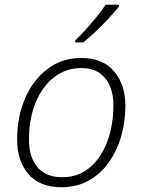

<svg xmlns="http://www.w3.org/2000/svg" viewBox="-20 -786 604 815"><path d="M240.7 8.8Q148.4 8.8 100.6 -47.1Q52.7 -103 52.7 -194.3Q52.7 -290.5 86.7 -368.9Q120.6 -447.3 181.9 -493.7Q243.2 -540 325.2 -540Q415.5 -540 463.9 -483.6Q512.2 -427.2 512.2 -336.9Q512.2 -269.5 494.4 -207.5Q476.6 -145.5 441.9 -96.7Q407.2 -47.9 356.7 -19.5Q306.2 8.8 240.7 8.8ZM245.1 -33.7Q310.5 -33.7 359.1 -73.5Q407.7 -113.3 434.6 -182.9Q461.4 -252.4 461.4 -341.3Q461.4 -384.3 447 -419.7Q432.6 -455.1 402.1 -476.1Q371.6 -497.1 324.7 -497.1Q259.8 -497.1 209.7 -458.3Q159.7 -419.4 131.3 -350.8Q103 -282.2 103 -192.9Q103 -119.1 138.9 -76.4Q174.8 -33.7 245.1 -33.7ZM299.3 -606V-614.3Q320.3 -634.3 344.7 -661.4Q369.1 -688.5 391.6 -716.3Q414.1 -744.1 428.2 -766.1H484.9V-757.8Q468.3 -737.3 442.6 -709.5Q417 -681.6 388.2 -654.1Q359.4 -626.5 333 -606Z"/></svg>

Font: Open Sans Light
Style: Italic
Weight: 300
Italic angle: -12°
Designer: Monotype Design Team
Foundry: Monotype Imaging Inc.
Version: Version 3.003; ttfautohint (v1.8.4)